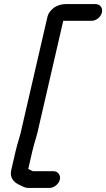

<svg xmlns="http://www.w3.org/2000/svg" viewBox="-20 -769 521 941"><path d="M57.2 -31 35 65C26 103.7 50.2 126.6 77.1 138C89.2 143.7 101.5 152 117.9 152H222.9C244.5 152 268.3 133 273.4 111C278.4 89 263.5 70 241.8 70H140.8C134 66.2 125.8 63.2 118.4 59L139.2 -31C148.1 -69.7 163.2 -109.6 170.9 -151L290 -667H429C451.5 -667 474.3 -685.5 479.5 -708C484.6 -730.5 470.4 -749 447.9 -749H302.9C281.6 -749 262.3 -743.3 245 -732C227.1 -718 216.3 -703 212.6 -687L88.6 -150C81.2 -108.7 66.1 -69.9 57.2 -31Z"/></svg>

Font: HoneyBee
Style: BdIt
Weight: 700
Foundry: Cannot Into Space Fonts
Version: Version 0.89